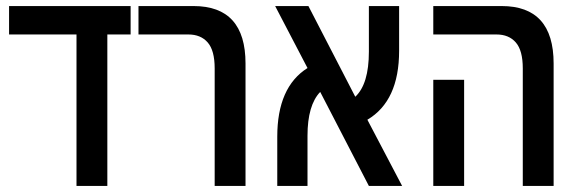

<svg xmlns="http://www.w3.org/2000/svg" viewBox="-20 -615 1915 635"><path d="M233 0V-501H10V-595H412V-501H335V0Z M690 0V-389Q690 -448 667 -474.5Q644 -501 603 -501H438V-595H620Q792 -595 792 -405V0Z M897 0V-163Q897 -327 997 -390L890 -595H1000L1155 -295Q1200 -337 1200 -444V-595H1300V-447Q1300 -281 1195 -219L1310 0H1200L1039 -311Q997 -267 997 -166V0Z M1709 0V-389Q1709 -448 1686 -474.5Q1663 -501 1622 -501H1413V-595H1639Q1811 -595 1811 -405V0ZM1413 0V-351H1515V0Z"/></svg>

Font: Noto Sans Hebrew Condensed Medium
Style: Regular
Weight: 500
Width: 3
Designer: Monotype Design Team
Foundry: Monotype Imaging Inc.
Version: Version 2.004; ttfautohint (v1.8.4.7-5d5b)